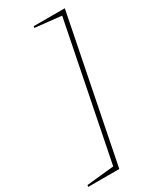

<svg xmlns="http://www.w3.org/2000/svg" viewBox="-281 -795 876 1059"><g transform="rotate(-30 157.0 -266.0)"><path d="M329 -725 146 193H-52L-50 182L124 164L296 -697L129 -715L131 -725Z"/></g></svg>

Font: Piazzolla SC Thin
Style: Italic
Weight: 100
Italic angle: -11.3°
Designer: Juan Pablo del Peral
Foundry: Huerta Tipografica
Version: Version 1.330